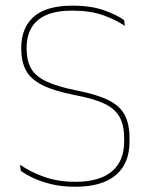

<svg xmlns="http://www.w3.org/2000/svg" viewBox="-20 -668 548 696"><path d="M252.5 9Q206 9 168 0Q130 -9 101.8 -22.2Q73.5 -35.5 55.5 -48.5L52.5 -71Q89.5 -45 139.8 -27Q190 -9 253.5 -9Q340 -9 385 -46.2Q430 -83.5 430 -154.5V-166.5Q430 -214 413.5 -244Q397 -274 357.8 -292.5Q318.5 -311 250 -323.5Q174.5 -338.5 132.5 -360Q90.5 -381.5 73.8 -413.5Q57 -445.5 57 -491.5V-494.5Q57 -567 102.2 -607.2Q147.5 -647.5 243 -647.5Q310 -647.5 357 -630.8Q404 -614 430 -595L432.5 -574Q400 -596.5 353.5 -613Q307 -629.5 242 -629.5Q184.5 -629.5 148 -613.5Q111.5 -597.5 94 -567.2Q76.5 -537 76.5 -494.5V-491.5Q76.5 -449.5 92 -421Q107.5 -392.5 146.8 -373.5Q186 -354.5 258 -340Q332 -325.5 373.5 -304.8Q415 -284 432.2 -251Q449.5 -218 449.5 -167V-154.5Q449.5 -75 399.5 -33Q349.5 9 252.5 9Z"/></svg>

Font: Anek Tamil Thin
Style: Regular
Weight: 250
Designer: Aadarsh Rajan (Tamil), Yesha Goshar (Latin)
Foundry: Ek Type
Version: Version 1.003